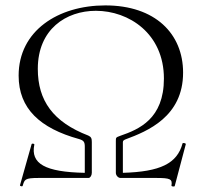

<svg xmlns="http://www.w3.org/2000/svg" viewBox="-20 -659 757 711"><path d="M409 -136V-19C409 -9 418 0 426 0H559C610 0 619 4 615 28C614 32 626 33 627 30L668 -125C669 -129 657 -131 656 -128C636 -53 573 -23 435 -19V-132C435 -138 438 -140 445 -143C526 -173 658 -227 658 -390C658 -534 555 -639 370 -639C195 -639 49 -545 49 -379C49 -257 128 -184 273 -144C290 -139 294 -133 294 -116V-19C146 -22 93 -53 107 -123C109 -127 98 -129 97 -125L54 27C53 30 63 33 64 29C71 6 71 0 123 0H308C314 0 320 -9 320 -19V-133C320 -146 318 -152 307 -157C177 -207 120 -286 120 -404C120 -551 225 -619 335 -619C457 -619 587 -535 587 -368C587 -219 495 -180 425 -156C409 -150 409 -150 409 -136Z"/></svg>

Font: Cormorant Garamond
Style: Regular
Weight: 400
Designer: Christian Thalmann (Catharsis Fonts)
Foundry: Catharsis Fonts
Version: Version 4.002;Glyphs 3.4 (3410)